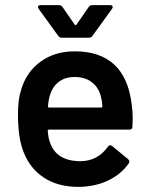

<svg xmlns="http://www.w3.org/2000/svg" viewBox="-20 -719 580 748"><path d="M493 -313Q497 -288 497 -257L496 -226Q496 -214 484 -214H171Q166 -214 166 -209Q169 -176 175 -164Q199 -92 292 -91Q360 -91 400 -147Q404 -153 410 -153Q414 -153 417 -150L479 -99Q484 -95 484 -90Q484 -87 482 -83Q451 -39 399.5 -15Q348 9 285 9Q207 9 152.5 -26Q98 -61 73 -124Q50 -178 50 -274Q50 -332 62 -368Q82 -438 137.5 -478.5Q193 -519 271 -519Q468 -519 493 -313ZM271 -419Q234 -419 209.5 -400.5Q185 -382 175 -349Q169 -332 167 -305Q167 -304 167 -303Q167 -300 171 -300H374Q379 -300 379 -305Q377 -330 373 -343Q364 -379 337.5 -399Q311 -419 271 -419ZM131 -684Q128 -689 128 -691Q128 -699 139 -699H210Q219 -699 224 -691L271 -623Q273 -621 275 -621Q277 -621 278 -623L325 -691Q330 -699 339 -699H409Q419 -699 419 -692Q419 -689 416 -684L340 -579Q335 -572 326 -572H221Q212 -572 207 -579Z"/></svg>

Font: LinhAnh SemBd
Style: Regular
Weight: 600
Monospace: yes
Designer: Jeremy Tribby
Foundry: Tribby Type
Version: Version 1.408